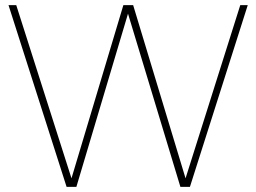

<svg xmlns="http://www.w3.org/2000/svg" viewBox="-20 -724 993 744"><path d="M238 0 13 -704H43L257 -33L458 -704H496L699 -33L911 -704H940L716 0H679L476 -671L276 0Z"/></svg>

Font: Prodigy Sans ExtraLight
Style: Regular
Weight: 200
Designer: Wei Huang
Foundry: Wei Huang
Version: Version 1.003; ttfautohint (v1.8.3)